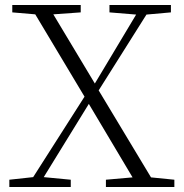

<svg xmlns="http://www.w3.org/2000/svg" viewBox="-20 -743 730 763"><path d="M415 -693.8V-723.1H659.2V-693.8L562 -685.1L372.1 -383.8L580.1 -38.1L672.9 -28.8V0H400.9V-28.8L506.8 -38.1L333 -330.1L153.8 -39.1L261.2 -28.8V0H17.1V-28.8L111.8 -39.1L315.9 -358.9L120.1 -686L28.8 -693.8V-723.1H300.8V-693.8L191.9 -686L356.9 -411.1L521 -685.1Z"/></svg>

Font: Source Han Serif TW ExtraLight
Style: Regular
Weight: 250
Designer: Ryoko NISHIZUKA Ë•øÂ°öÊ∂ºÂ≠ê (kana & ideographs); Frank Grie√ühammer (Latin, Greek & Cyrillic); Wenlong ZHANG Âº†ÊñáÈæô 
Foundry: Adobe
Version: Version 2.003;hotconv 1.1.1;makeotfexe 2.6.0